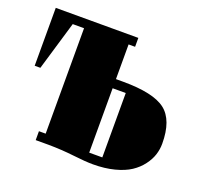

<svg xmlns="http://www.w3.org/2000/svg" viewBox="-96 -610 774 732"><g transform="rotate(20 291.5 -244.0)"><path d="M349.1 12.2Q318.8 12.2 268.8 6.3Q218.8 0.5 166 0H112.8V-36.1H140.1V-463.9H94.2L35.2 -265.1H12.2V-500H347.2V-463.9H320.8V-323.2H349.1Q473.1 -323.2 522 -285.4Q570.8 -247.6 570.8 -151.9Q570.8 -128.9 563.7 -106.7Q556.6 -84.5 540 -62.5Q523.4 -40.5 498.8 -24.2Q474.1 -7.8 435.5 2.2Q397 12.2 349.1 12.2ZM374 -286.1H320.8V-24.9H374Z"/></g></svg>

Font: Lletraferida
Style: Heavy
Weight: 900
Designer: Josep Patau Bellart
Foundry: Josep Patau Bellart
Version: Version 1.000